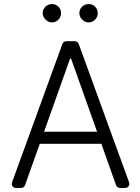

<svg xmlns="http://www.w3.org/2000/svg" viewBox="-20 -932 696 952"><path d="M38.4 -20.6Q38.4 -23.1 39.8 -28.1L289.4 -714.1Q291.5 -720.2 296.9 -723.9Q302.2 -727.6 308.9 -727.6H350.9Q357.2 -727.6 362.7 -723.9Q368.3 -720.2 370.4 -714.1L620 -28.1Q621.4 -23.1 621.4 -21Q621.4 -12.4 615.4 -6.2Q609.4 0 600.5 0H574.9Q568.5 0 563 -3.9Q557.5 -7.8 555.4 -13.8L482.6 -219.1H177.2L104 -13.8Q101.9 -7.8 96.6 -3.9Q91.3 0 84.5 0H59.3Q50.4 0 44.4 -6Q38.4 -12.1 38.4 -20.6ZM237.2 -911.9Q256.7 -911.9 269.7 -899Q282.7 -886 282.7 -866.5Q282.7 -854.4 276.6 -843.9Q270.6 -833.5 260.3 -827.2Q250 -821 237.2 -821Q225.5 -821 215 -827.4Q204.5 -833.8 198.2 -844.3Q191.8 -854.8 191.8 -866.5Q191.8 -879.3 198 -889.6Q204.2 -899.9 214.7 -905.9Q225.1 -911.9 237.2 -911.9ZM461.3 -278.8 332.4 -641.3H327.4L198.5 -278.8ZM419 -911.9Q438.6 -911.9 451.5 -899Q464.5 -886 464.5 -866.5Q464.5 -854.4 458.5 -843.9Q452.4 -833.5 442.1 -827.2Q431.8 -821 419 -821Q407.3 -821 396.8 -827.4Q386.4 -833.8 380 -844.3Q373.6 -854.8 373.6 -866.5Q373.6 -879.3 379.8 -889.6Q386 -899.9 396.5 -905.9Q407 -911.9 419 -911.9Z"/></svg>

Font: DeltaSans Light
Style: Regular
Weight: 300
Designer: Rasmus Andersson
Foundry: rsms
Version: Version 3.012